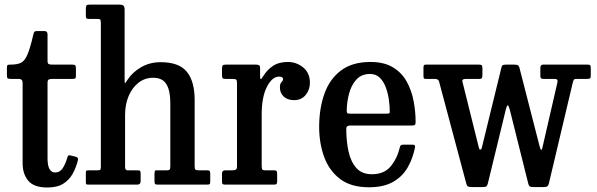

<svg xmlns="http://www.w3.org/2000/svg" viewBox="-20 -800 2586 832"><path d="M317.5 -105.5Q310 -74.5 295.2 -47.5Q280.5 -20.5 254.2 -4Q228 12.5 185.5 12.5Q127 12.5 102.5 -16.8Q78 -46 78 -93V-440.5Q78 -458 62 -458H27Q16.5 -458 13.2 -460.5Q10 -463 10 -473V-506Q10 -516 12.8 -518Q15.5 -520 25.5 -520Q53.5 -520 70 -527.5Q86.5 -535 98.5 -562.5Q110.5 -590 124.5 -650.5Q126.5 -659 129 -662.2Q131.5 -665.5 142.5 -665.5H172.5Q186 -665.5 186 -651V-536Q186 -525.5 190.5 -522.8Q195 -520 205 -520H293Q302.5 -520 305.8 -517Q309 -514 309 -504V-470.5Q309 -461.5 305.2 -459.8Q301.5 -458 292.5 -458H206Q196 -458 191 -455.2Q186 -452.5 186 -441.5V-113.5Q186 -52.5 219.5 -52.5Q239.5 -52.5 251.8 -71.2Q264 -90 272 -118Q274 -126 277.5 -126.8Q281 -127.5 289.5 -125.5L309 -120.5Q320.5 -117.5 317.5 -105.5Z M403.5 -718H365Q355.5 -718 353.8 -721.2Q352 -724.5 352 -736V-762Q352 -773.5 355.2 -776.8Q358.5 -780 369 -780H498Q509.5 -780 514.8 -775.8Q520 -771.5 520 -758V-461.5Q520 -437 521.8 -438.8Q523.5 -440.5 532.5 -454Q553 -486 590.5 -508.2Q628 -530.5 676.5 -530.5Q756 -530.5 789.8 -488.8Q823.5 -447 823.5 -367V-80.5Q823.5 -68 827 -65Q830.5 -62 842 -62H878Q886 -62 888.5 -59.2Q891 -56.5 891 -47.5V-16Q891 -4 888.5 -2Q886 0 874.5 0H663.5Q654.5 0 652 -2.8Q649.5 -5.5 649.5 -15V-45.5Q649.5 -52.5 650.5 -57.2Q651.5 -62 658 -62H704Q712 -62 715 -65Q718 -68 718 -79.5V-354Q718 -407.5 701 -435.2Q684 -463 643.5 -463Q608 -463 580.5 -441.8Q553 -420.5 537.5 -384Q522 -347.5 522 -302.5V-77Q522 -62 532.5 -62H576.5Q585.5 -62 587.5 -58.8Q589.5 -55.5 589.5 -44V-15Q589.5 0 575 0H365Q355 0 353.5 -1.8Q352 -3.5 352 -13.5V-47.5Q352 -57.5 353.5 -59.8Q355 -62 365 -62H402Q410.5 -62 413.8 -63.8Q417 -65.5 417 -76.5V-701Q417 -711.5 414.2 -714.8Q411.5 -718 403.5 -718Z M1007 -438.5Q1007 -450.5 1004 -454.2Q1001 -458 989 -458H957.5Q946.5 -458 944.2 -461.8Q942 -465.5 942 -476.5V-502Q942 -513 945 -516.5Q948 -520 958.5 -520H1089Q1098 -520 1102.5 -517.5Q1107 -515 1107 -505.5V-471.5Q1107 -458.5 1109.5 -457.2Q1112 -456 1119 -467.5Q1136 -496 1162 -513.8Q1188 -531.5 1227 -531.5Q1265 -531.5 1294 -507.5Q1323 -483.5 1323 -441.5Q1323 -411 1304.5 -388.5Q1286 -366 1254.5 -366Q1226 -366 1209.5 -381.5Q1193 -397 1193 -421Q1193 -438 1199.8 -444.2Q1206.5 -450.5 1206.5 -457.5Q1206.5 -468 1189 -468Q1159.5 -468 1136.8 -424Q1114 -380 1114 -304V-82Q1114 -70.5 1116.2 -66.2Q1118.5 -62 1130.5 -62H1168Q1177 -62 1179 -58.2Q1181 -54.5 1181 -45V-16Q1181 -7 1178.8 -3.5Q1176.5 0 1167.5 0H957Q949.5 0 945.8 -1.8Q942 -3.5 942 -11V-48Q942 -62 956.5 -62H986.5Q998 -62 1002.5 -65.2Q1007 -68.5 1007 -79.5Z M1363 -250Q1363 -330 1385.8 -393.8Q1408.5 -457.5 1457.5 -494.5Q1506.5 -531.5 1585.5 -531.5Q1644.5 -531.5 1682.8 -508.2Q1721 -485 1742.2 -446.8Q1763.5 -408.5 1772.2 -362.5Q1781 -316.5 1781 -271Q1781 -261 1777.2 -258.5Q1773.5 -256 1763 -256H1496Q1480.5 -256 1480.5 -241.5Q1480.5 -189 1490.2 -144.2Q1500 -99.5 1524 -72.2Q1548 -45 1592 -45Q1644.5 -45 1672.8 -79Q1701 -113 1712.5 -161Q1713.5 -166.5 1716.2 -169.8Q1719 -173 1726.5 -173H1767.5Q1775.5 -173 1777.2 -170.5Q1779 -168 1778.5 -162Q1769 -113 1746.2 -73.8Q1723.5 -34.5 1682.8 -11.5Q1642 11.5 1579 11.5Q1500.5 11.5 1453.2 -24.8Q1406 -61 1384.5 -120.5Q1363 -180 1363 -250ZM1496.5 -307.5H1654.5Q1664.5 -307.5 1666.8 -309Q1669 -310.5 1669 -316.5Q1669 -340.5 1665 -368.8Q1661 -397 1651.5 -422.2Q1642 -447.5 1625.5 -463.5Q1609 -479.5 1583.5 -479.5Q1546.5 -479.5 1524.5 -455.5Q1502.5 -431.5 1492.8 -395Q1483 -358.5 1482.5 -321Q1482.5 -313 1484.8 -310.2Q1487 -307.5 1496.5 -307.5Z M2070 -168.5 2153 -508Q2154.5 -516 2159.2 -518Q2164 -520 2174 -520H2206.5Q2218 -520 2222.8 -518Q2227.5 -516 2230.5 -508L2318 -167Q2321 -159 2322 -155Q2323 -151 2325.5 -151Q2328.5 -151 2329.2 -155.8Q2330 -160.5 2332 -167L2395.5 -443Q2399 -458 2384.5 -458H2337.5Q2328.5 -458 2325 -460.2Q2321.5 -462.5 2321.5 -471.5V-506Q2321.5 -520 2333.5 -520H2527.5Q2536 -520 2538 -516.5Q2540 -513 2540 -504V-472Q2540 -463.5 2537 -460.8Q2534 -458 2525 -458H2479.5Q2470.5 -458 2468 -456Q2465.5 -454 2462.5 -444L2358.5 -5Q2356 4 2352.2 7.2Q2348.5 10.5 2336 10.5H2292Q2280.5 10.5 2276.2 8Q2272 5.5 2269.5 -3L2188.5 -327Q2183.5 -343.5 2180.5 -343.5Q2176.5 -343.5 2172.5 -328L2094 -5Q2091.5 4.5 2087.5 7.5Q2083.5 10.5 2071 10.5H2027.5Q2015 10.5 2009.5 8.8Q2004 7 2001 -3L1882.5 -447Q1879 -458 1865.5 -458H1824.5Q1818 -458 1816.5 -461.5Q1815 -465 1815 -471.5V-506.5Q1815 -513.5 1816.8 -516.8Q1818.5 -520 1825.5 -520H2055.5Q2065 -520 2067.8 -516.8Q2070.5 -513.5 2070.5 -503.5V-477.5Q2070.5 -466.5 2068.5 -462.2Q2066.5 -458 2055.5 -458H1998.5Q1981.5 -458 1983.5 -447.5L2053 -168.5Q2055 -162 2056 -157Q2057 -152 2061 -152Q2065.5 -152 2066.8 -156.5Q2068 -161 2070 -168.5Z"/></svg>

Font: Besley* Narrow Medium
Style: Regular
Weight: 500
Width: 4
Designer: Owen Earl
Foundry: indestructible type*
Version: Version 3.000; ttfautohint (v1.8.3)